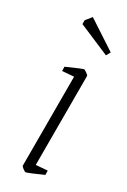

<svg xmlns="http://www.w3.org/2000/svg" viewBox="-132 -702 499 756"><g transform="rotate(20 117.0 -323.5)"><path d="M61 -12 131 -410 79 -415 82 -434Q150 -451 158 -451Q161 -451 170 -442Q179 -433 178 -430L108 -32L160 -27L157 -8Q133 -2 112 3Q91 8 81 9Q77 9 69 0.5Q61 -8 61 -12ZM91 -616 94 -633 120 -656 234 -549 220 -532Z"/></g></svg>

Font: Grenze ExtraLight
Style: Italic
Weight: 275
Italic angle: -10°
Designer: Renata Polastri
Foundry: Omnibus-Type
Version: Version 1.002; ttfautohint (v1.8)